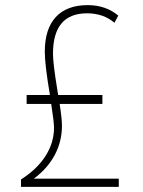

<svg xmlns="http://www.w3.org/2000/svg" viewBox="-20 -730 560 750"><path d="M444 -32V0H62V-29Q125 -69 158 -121Q191 -173 191 -231Q191 -254 180 -324H84V-359H175Q155 -477 155 -528Q155 -617 198 -663.5Q241 -710 323 -710Q393 -710 442 -669L427 -641Q384 -678 320 -678Q187 -678 187 -520Q187 -483 203 -385L207 -359H380V-324H213Q222 -266 222 -239Q222 -177 193.5 -124Q165 -71 112 -32Z"/></svg>

Font: Sarabun Thin
Style: Regular
Weight: 250
Designer: Suppakit Chalermlarp | Katatrad Co.,Ltd.
Foundry: Cadson Demak Co.,Ltd.
Version: Version 1.000; ttfautohint (v1.6)